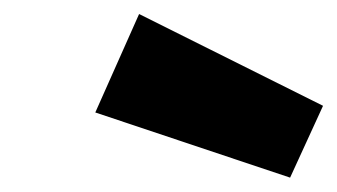

<svg xmlns="http://www.w3.org/2000/svg" viewBox="-20 -793 481 274"><path d="M394 -539.5 116 -632.5 178.5 -773 441 -642Z"/></svg>

Font: Karla ExtraBold
Style: Italic
Weight: 800
Italic angle: -8°
Designer: Jonathan Pinhorn
Version: Version 2.004;gftools[0.9.33]